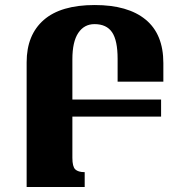

<svg xmlns="http://www.w3.org/2000/svg" viewBox="-20 -744 726 764"><path d="M448 -419V-510Q448 -583 426 -615.5Q404 -648 356 -648Q315 -648 291.5 -613Q268 -578 268 -508V-348H621V-280H268V-116Q268 -81 279.5 -70Q291 -59 317 -59V0H86V-496Q86 -605 154 -664.5Q222 -724 357 -724Q489 -724 559.5 -666Q630 -608 630 -493V-419Z"/></svg>

Font: Noto Serif Armenian Black Narrow
Style: Regular
Weight: 900
Width: 4
Designer: Monotype Design team
Foundry: Monotype Imaging Inc.
Version: Version 1.000